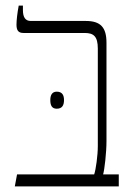

<svg xmlns="http://www.w3.org/2000/svg" viewBox="-20 -667 488 687"><path d="M33 0H405V-43H349C354 -60 361 -121 361 -162V-514C361 -569 340 -592 287 -592H90C71 -592 62 -605 62 -631V-647H47C42 -621 39 -594 39 -579C39 -559 45 -549 64 -549H283C315 -549 330 -537 330 -493V-144C330 -111 323 -60 317 -43H41ZM160 -309C160 -291 165 -278 183 -278C203 -278 209 -291 209 -309C209 -326 203 -339 183 -339C166 -339 160 -326 160 -309Z"/></svg>

Font: Noto Serif Hebrew SemiCondensed ExtraLight
Style: Regular
Weight: 200
Width: 4
Designer: Monotype Design Team
Foundry: Monotype Imaging Inc.
Version: Version 2.004